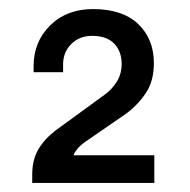

<svg xmlns="http://www.w3.org/2000/svg" viewBox="-20 -825 418 423"><path d="M51 -422V-441Q51 -473 64.5 -496Q78 -519 103 -538L210 -616Q226 -627 237 -644.5Q248 -662 248 -684Q248 -712 231.5 -729Q215 -746 183 -746Q155 -746 137 -728Q119 -710 119 -683Q119 -679 119 -675Q119 -671 119 -666H54Q54 -669 54 -673Q54 -677 54 -679Q54 -733 90.5 -769Q127 -805 185 -805Q250 -805 284.5 -772Q319 -739 319 -686Q319 -646 301 -619.5Q283 -593 257 -574L167 -512Q156 -504 150 -496.5Q144 -489 142 -483H320V-422Z"/></svg>

Font: Chivo Medium
Style: Regular
Weight: 500
Designer: Hector Gatti
Foundry: Omnibus-Type
Version: Version 2.002